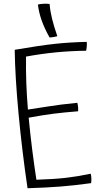

<svg xmlns="http://www.w3.org/2000/svg" viewBox="-20 -957 545 1018"><path d="M463 14Q377 26 301.5 32Q226 38 126 41Q97 -156 78.5 -352.5Q60 -549 58 -693Q192 -716 271 -724.5Q350 -733 440 -735Q441 -722 440 -710.5Q439 -699 437 -688Q355 -687 277.5 -679.5Q200 -672 118 -657Q117 -584 119.5 -516.5Q122 -449 128 -376Q262 -397 304.5 -402.5Q347 -408 390 -412Q393 -400 394 -389Q395 -378 394 -367Q318 -361 263 -354Q208 -347 132 -333Q140 -249 150.5 -165.5Q161 -82 173 -4Q268 -7 332 -14.5Q396 -22 461 -36Q464 -25 464.5 -10.5Q465 4 463 14ZM243 -936Q246 -898 256 -857.5Q266 -817 284 -765Q274 -762 264 -760.5Q254 -759 243 -758Q217 -804 201.5 -847Q186 -890 181 -933Q193 -936 210.5 -937Q228 -938 243 -936Z"/></svg>

Font: Atma Light
Style: Regular
Weight: 300
Designer: Gregori Vincens, Jeremie Hornus, Riccardo Olocco, Yoann Minet.
Foundry: black foundry
Version: Version 1.102;PS 1.100;hotconv 1.0.86;makeotf.lib2.5.63406